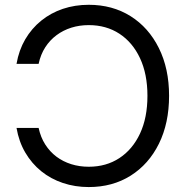

<svg xmlns="http://www.w3.org/2000/svg" viewBox="-20 -758 766 789"><path d="M344.7 -738.3Q441.9 -738.3 516.4 -691.7Q590.8 -645 632.8 -560.5Q674.8 -476.1 674.8 -364.3Q674.8 -252 633.1 -167.5Q591.3 -83 516.8 -36.1Q442.4 10.7 344.7 10.7Q288.6 10.7 238.8 -5.9Q189 -22.5 149.7 -54.2Q110.4 -85.9 84 -130.9Q57.6 -175.8 47.9 -232.4H138.7Q147 -193.8 166 -164.1Q185.1 -134.3 212.2 -114Q239.3 -93.8 272.9 -83.3Q306.6 -72.8 344.7 -72.8Q416.5 -72.8 470.7 -108.4Q524.9 -144 555.4 -209.2Q585.9 -274.4 585.9 -364.3Q585.9 -453.6 555.4 -518.8Q524.9 -584 470.7 -619.4Q416.5 -654.8 344.7 -654.8Q306.6 -654.8 273.2 -644.3Q239.7 -633.8 212.4 -613.5Q185.1 -593.3 166 -563.7Q147 -534.2 138.7 -495.6H47.9Q57.6 -551.8 83.7 -596.4Q109.9 -641.1 149.4 -673.1Q189 -705.1 238.5 -721.7Q288.1 -738.3 344.7 -738.3Z"/></svg>

Font: Inter 24pt
Style: Regular
Weight: 400
Designer: Rasmus Andersson
Foundry: rsms
Version: Version 4.001;git-66647c0bb